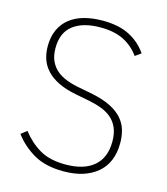

<svg xmlns="http://www.w3.org/2000/svg" viewBox="-108 -794 772 890"><g transform="rotate(15 277.5 -349.0)"><path d="M279 12Q193 12 136.5 -20.5Q80 -53 42 -104L70 -126Q107 -78 155.5 -49.5Q204 -21 280 -21Q368 -21 415.5 -61.5Q463 -102 463 -180Q463 -219 451 -246Q439 -273 418 -290.5Q397 -308 369 -318.5Q341 -329 309 -335L242 -348Q191 -358 156 -375.5Q121 -393 99.5 -416.5Q78 -440 68.5 -468.5Q59 -497 59 -530Q59 -575 74.5 -609Q90 -643 118.5 -665.5Q147 -688 187 -699Q227 -710 276 -710Q354 -710 405.5 -683Q457 -656 488 -610L460 -590Q430 -632 385 -654.5Q340 -677 274 -677Q190 -677 143 -641Q96 -605 96 -531Q96 -494 108 -468.5Q120 -443 140.5 -426Q161 -409 189 -398.5Q217 -388 250 -382L317 -369Q370 -358 405.5 -340Q441 -322 462 -298Q483 -274 491.5 -245Q500 -216 500 -183Q500 -88 440.5 -38Q381 12 279 12Z"/></g></svg>

Font: IBM Plex Sans Thai ExtraLight
Style: Regular
Weight: 200
Designer: Mike Abbink, Paul van der Laan, Pieter van Rosmalen, Ben Mitchell, Mark Frömberg
Foundry: Bold Monday
Version: Version 1.1